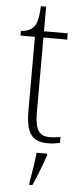

<svg xmlns="http://www.w3.org/2000/svg" viewBox="-59 -689 398 942"><g transform="rotate(5 139.5 -218.0)"><path d="M196 10C215 10 237 7 255 3V-26C235 -23 221 -21 200 -21C151 -21 129 -50 129 -137V-505H246V-536H129V-657H103C101 -600 93 -569 77 -552C64 -538 43 -529 16 -528V-505H87V-142C87 -29 118 10 196 10ZM123 208V221H138C157 181 182 113 197 71V61H145C140 109 132 159 123 208Z"/></g></svg>

Font: Noto Serif Bengali SemiCondensed ExtraLight
Style: Regular
Weight: 200
Width: 4
Designer: Juan Bruce, Universal Thirst, Indian Type Foundry and the Monotype Design Team.
Foundry: Monotype Imaging Inc.
Version: Version 2.003